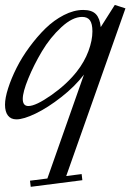

<svg xmlns="http://www.w3.org/2000/svg" viewBox="-22 -465 520 766"><path d="M43.5 11.2Q21.5 11.2 9.8 -3.9Q-2 -19 -2 -47.4Q-2 -74.2 10.5 -113Q22.9 -151.9 43.9 -193.8Q64.9 -235.8 95.5 -277.3Q126 -318.8 159.4 -351.6Q192.9 -384.3 232.7 -404.8Q272.5 -425.3 310.1 -425.3Q344.2 -425.3 360.4 -408.7Q376.5 -392.1 379.9 -356.9L436 -445.3L478.5 -431.6L242.2 237.3L303.7 229.5L306.6 253.9L100.6 280.3L97.7 255.9L167 247.1L313 -167.5Q276.9 -120.1 222.9 -77.9Q168.9 -35.6 120.6 -12.2Q72.3 11.2 43.5 11.2ZM91.3 -42Q120.6 -42 182.4 -85.2Q244.1 -128.4 284.2 -179.2Q314.9 -218.3 330.8 -261Q346.7 -303.7 346.7 -339.8Q346.7 -370.1 336.9 -383.8Q327.1 -397.5 305.7 -397.5Q267.1 -397.5 222.7 -356.4Q178.2 -315.4 145.5 -260.5Q112.8 -205.6 90.8 -151.6Q68.8 -97.7 68.8 -70.3Q68.8 -42 91.3 -42Z"/></svg>

Font: Elstob 18pt
Style: Italic
Weight: 400
Italic angle: -20°
Designer: Peter S. Baker
Version: Version 1.015